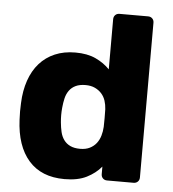

<svg xmlns="http://www.w3.org/2000/svg" viewBox="-52 -758 735 816"><g transform="rotate(5 315.5 -350.0)"><path d="M253 10Q154 10 100 -51.5Q46 -113 41 -225Q40 -245 40 -260.5Q40 -276 41 -296Q43 -349 58 -392.5Q73 -436 100 -466.5Q127 -497 165.5 -513.5Q204 -530 253 -530Q304 -530 339.5 -513.5Q375 -497 400 -471V-685Q400 -696 407 -703Q414 -710 425 -710H547Q558 -710 565 -703Q572 -696 572 -685V-25Q572 -14 565 -7Q558 0 547 0H434Q423 0 416 -7Q409 -14 409 -25V-57Q385 -28 347.5 -9Q310 10 253 10ZM308 -124Q332 -124 349 -132.5Q366 -141 377 -155Q388 -169 393.5 -187.5Q399 -206 400 -226Q401 -264 400 -301Q399 -320 393.5 -337Q388 -354 376.5 -367Q365 -380 348 -388Q331 -396 308 -396Q283 -396 266 -388Q249 -380 238.5 -365.5Q228 -351 223.5 -332Q219 -313 217 -291Q214 -260 217 -229Q219 -207 223.5 -188Q228 -169 238.5 -154.5Q249 -140 266 -132Q283 -124 308 -124Z"/></g></svg>

Font: Fz Rubik
Style: Bold
Weight: 700
Designer: Hubert and Fischer
Foundry: Hubert and Fischer
Version: Vit hóa bi FontZin.com